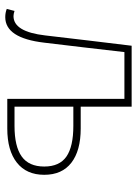

<svg xmlns="http://www.w3.org/2000/svg" viewBox="86 -604 526 738"><g transform="rotate(90 349.0 -235.0)"><path d="M45.9 7.8Q28.8 7.8 14.2 2L22 -27.8Q33.7 -23.9 42 -23.9Q102.1 -23.9 116.2 -146Q122.6 -201.2 135.7 -311.8Q148.9 -422.4 155.8 -478H390.1V-282.2H474.1Q559.1 -282.2 605.5 -246.3Q651.9 -210.4 651.9 -142.1Q651.9 -73.7 605.2 -36.9Q558.6 0 474.1 0H359.9V-450.2H180.2Q174.3 -398.9 162.4 -296.4Q150.4 -193.8 144 -142.1Q126.5 7.8 45.9 7.8ZM390.1 -27.8H463.9Q543 -27.8 581.5 -55.4Q620.1 -83 620.1 -142.1Q620.1 -200.7 581.8 -227.3Q543.5 -253.9 463.9 -253.9H390.1Z"/></g></svg>

Font: Source Sans 3 ExtraLight
Style: Regular
Weight: 200
Designer: Paul D. Hunt
Foundry: Adobe
Version: Version 3.052;hotconv 1.1.0;makeotfexe 2.6.0